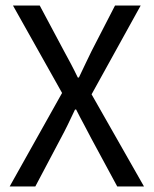

<svg xmlns="http://www.w3.org/2000/svg" viewBox="-20 -676 557 696"><path d="M15 0 205 -339 27 -656H124L212 -491Q224 -469 236 -446.5Q248 -424 262 -395H266Q280 -424 290.5 -446.5Q301 -469 312 -491L397 -656H490L312 -334L502 0H405L311 -174Q299 -198 285 -223.5Q271 -249 256 -279H252Q238 -249 225.5 -223.5Q213 -198 200 -174L108 0Z"/></svg>

Font: Assistant Medium
Style: Regular
Weight: 500
Designer: Hebrew By Ben Nathan, Latin by Paul Hunt
Version: Version 3.000